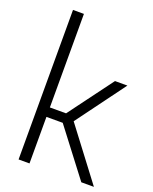

<svg xmlns="http://www.w3.org/2000/svg" viewBox="-149 -891 779 975"><g transform="rotate(20 240.0 -404.0)"><path d="M412.5 0 220.5 -251.5H132.5V0H73.5V-808H132.5V-302.5H220L397.5 -541.5H464.5L270 -278L480.5 0Z"/></g></svg>

Font: Encode Sans Semi Condensed Light
Style: Regular
Weight: 300
Width: 4
Designer: Multiple Designers
Foundry: Impallari Type
Version: Version 2.000